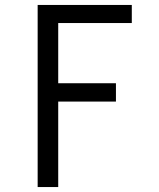

<svg xmlns="http://www.w3.org/2000/svg" viewBox="-20 -755 640 775"><path d="M132 0V-735H512V-662H215V-419H448V-345H215V0Z"/></svg>

Font: R Plex Mono
Style: Regular
Weight: 400
Monospace: yes
Designer: Belleve Invis
Foundry: Belleve Invis
Version: Version 31.8.0